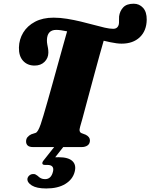

<svg xmlns="http://www.w3.org/2000/svg" viewBox="-20 -812 830 1060"><path d="M276 -714.5Q312 -714.5 350.2 -708.2Q388.5 -702 426 -693Q463.5 -684 497.2 -674.8Q531 -665.5 558.5 -659.2Q586 -653 604.5 -653Q617.5 -653 625.2 -659.2Q633 -665.5 636 -678Q637.5 -686.5 637 -697Q636.5 -707.5 637.5 -721.5Q641.5 -751.5 660.5 -771.5Q679.5 -791.5 718 -791.5Q749 -791.5 769.8 -768.8Q790.5 -746 790 -703Q789 -642 751.8 -606.5Q714.5 -571 651.5 -571Q626.5 -571 589.5 -578.8Q552.5 -586.5 510.2 -597.8Q468 -609 426.2 -620.2Q384.5 -631.5 349 -639.2Q313.5 -647 290 -647Q265.5 -647 252.5 -632.8Q239.5 -618.5 239 -590Q239 -577.5 241 -567.2Q243 -557 245 -546.2Q247 -535.5 247 -521Q246.5 -491 225.8 -470.5Q205 -450 171 -450Q131.5 -450 107.5 -476.2Q83.5 -502.5 84.5 -549.5Q85.5 -594.5 108.2 -632Q131 -669.5 173.5 -692Q216 -714.5 276 -714.5ZM422.5 -113Q417.5 -96.5 420 -88.2Q422.5 -80 430 -77L453.5 -68Q476.5 -56 476.5 -37Q476.5 -18.5 463.5 -9.2Q450.5 0 430 0H163.5Q142 0 133 -8.5Q124 -17 124 -31Q124 -45.5 132 -55Q140 -64.5 152.5 -70.5L177 -78.5Q183.5 -81 190.2 -92.5Q197 -104 204.5 -125.5Q210 -141 220 -174.8Q230 -208.5 242.8 -253.5Q255.5 -298.5 269.8 -349.5Q284 -400.5 298 -451.2Q312 -502 324.5 -546.5Q337 -591 346.2 -624Q355.5 -657 360 -671.5L567 -632Q561 -616 551.2 -583Q541.5 -550 529.5 -506.5Q517.5 -463 504.2 -414Q491 -365 478 -317Q465 -269 453.8 -227Q442.5 -185 434.5 -155Q426.5 -125 422.5 -113ZM284.5 -7H334.5L274 70L241.5 62Q254.5 59 268.8 57.5Q283 56 304.5 56Q357.5 56 380 77.5Q402.5 99 392 137.5Q381 179 340.2 203.8Q299.5 228.5 235.5 228.5Q182.5 228.5 155.8 212Q129 195.5 131.5 174Q134 163 142.8 156Q151.5 149 162 149Q170.5 148 176.2 151.2Q182 154.5 187.5 158.5Q197 168 206.5 172.5Q216 177 229 177Q262.5 177 272.5 135.5Q277 117.5 269.2 108Q261.5 98.5 241.5 98.5H228.5Q215 98.5 213.8 90.8Q212.5 83 222 72Z"/></svg>

Font: Fraunces
Style: Italic
Weight: 900
Italic angle: -16°
Version: Version 1.000;[0bf87f6ff]